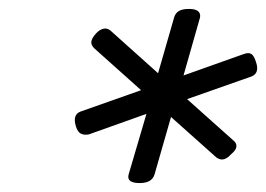

<svg xmlns="http://www.w3.org/2000/svg" viewBox="-20 -1039 596 430"><path d="M293 -629Q263 -629 268 -648L308 -784L179 -738Q169 -736 161.5 -739.5Q154 -743 150 -756Q142 -782 160 -789L296 -837L192 -930Q184 -937 184.5 -945Q185 -953 195 -964Q202 -972 211 -974.5Q220 -977 228 -970L334 -875L370 -1000Q373 -1010 381 -1014.5Q389 -1019 403 -1019Q431 -1019 428 -1000L391 -870L526 -918Q537 -922 543 -918Q549 -914 553 -901Q562 -876 544 -868L399 -817L502 -725Q510 -719 509.5 -711Q509 -703 498 -694Q490 -685 482 -682.5Q474 -680 465 -686L363 -777L326 -648Q320 -629 293 -629Z"/></svg>

Font: Playwrite AU QLD
Style: Regular
Weight: 400
Designer: Veronika Burian, José Scaglione
Foundry: TypeTogether
Version: Version 1.002